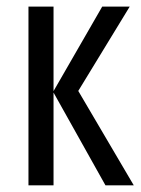

<svg xmlns="http://www.w3.org/2000/svg" viewBox="-20 -556 424 576"><path d="M286.6 -536.1H369.1L214.8 -283.2L381.3 0H296.4L140.6 -278.3V0H65.4V-536.1H140.6V-282.7Z"/></svg>

Font: Open Sans Condensed
Style: Regular
Weight: 400
Width: 3
Designer: Monotype Design Team
Foundry: Monotype Imaging Inc.
Version: Version 3.000